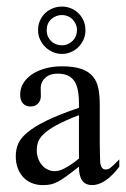

<svg xmlns="http://www.w3.org/2000/svg" viewBox="-20 -549 378 576"><path d="M337.9 -48.8Q295.9 6.3 256.3 6.3Q248 6.3 241 3.7Q233.9 1 228.5 -5.1Q223.1 -11.2 220 -22Q216.8 -32.7 216.8 -48.8Q194.3 -31.2 179.7 -20.5Q165 -9.8 153.6 -3.9Q142.1 2 132.1 4.2Q122.1 6.3 108.4 6.3Q90.3 6.3 75.4 0.2Q60.5 -5.9 49.8 -17.3Q39.1 -28.8 33.2 -44.7Q27.3 -60.5 27.3 -80.6Q27.3 -99.6 34.2 -116.7Q41 -133.8 61.5 -151.1Q82 -168.5 119.1 -186.8Q156.2 -205.1 216.8 -225.6V-239.7Q216.8 -288.6 201.2 -308.3Q185.5 -328.1 153.3 -328.1Q129.9 -328.1 116.5 -316.2Q103 -304.2 102.1 -286.6L102.5 -264.2Q103.5 -248.5 94.7 -239Q85.9 -229.5 71.8 -229.5Q57.1 -229.5 48.8 -238.8Q40.5 -248 40.5 -265.1Q40.5 -285.2 50.8 -300.8Q61 -316.4 78.1 -327.4Q95.2 -338.4 117.9 -344.2Q140.6 -350.1 165 -350.1Q202.1 -350.1 224.6 -342Q247.1 -334 259.3 -318.8Q271.5 -303.7 275.4 -282.2Q279.3 -260.7 279.3 -233.9V-118.2Q279.3 -94.2 280 -79.1Q280.8 -64 280.8 -58.6Q283.2 -48.8 286.9 -44.7Q290.5 -40.5 297.4 -40.5Q300.8 -40.5 303.7 -41.3Q306.6 -42 310.8 -45.2Q314.9 -48.3 321.3 -54.4Q327.6 -60.5 337.9 -70.8ZM216.8 -203.6Q173.8 -187 148.7 -173.1Q123.5 -159.2 110.6 -146.5Q97.7 -133.8 94 -122.1Q90.3 -110.4 90.3 -98.1Q90.3 -85 94.5 -73.7Q98.6 -62.5 105.5 -54.2Q112.3 -45.9 121.8 -41Q131.3 -36.1 142.1 -35.6Q156.2 -34.7 174.8 -44.4Q193.4 -54.2 216.8 -73.2ZM236.3 -458.5Q236.3 -442.4 230.2 -429.4Q224.1 -416.5 214.4 -407Q204.6 -397.5 191.9 -392.3Q179.2 -387.2 166 -387.2Q152.8 -387.2 139.9 -392.3Q127 -397.5 116.9 -407Q106.9 -416.5 100.6 -429.4Q94.2 -442.4 94.2 -458.5Q94.2 -474.6 100.1 -487.5Q106 -500.5 115.7 -509.8Q125.5 -519 138.7 -524.2Q151.9 -529.3 166 -529.3Q179.2 -529.3 191.9 -524.4Q204.6 -519.5 214.4 -510.3Q224.1 -501 230.2 -488Q236.3 -475.1 236.3 -458.5ZM210.9 -458.5Q210.9 -468.8 207 -477.1Q203.1 -485.4 197 -491.5Q190.9 -497.6 182.9 -500.7Q174.8 -503.9 166 -503.9Q147.5 -503.9 133.8 -491.5Q120.1 -479 120.1 -458.5Q120.1 -447.8 124 -439.2Q127.9 -430.7 134.3 -424.8Q140.6 -418.9 148.9 -416Q157.2 -413.1 166 -413.1Q175.3 -413.1 183.6 -416.7Q191.9 -420.4 198 -426.5Q204.1 -432.6 207.5 -440.9Q210.9 -449.2 210.9 -458.5Z"/></svg>

Font: Surma
Style: Regular
Weight: 400
Designer: Sue Lloyd-Williams
Foundry: Sylheti Translation And Research
Version: Version 3.000